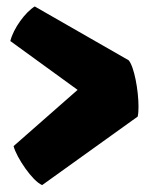

<svg xmlns="http://www.w3.org/2000/svg" viewBox="-20 -563 477 580"><path d="M368.7 -380.9 85 -543.5C57.1 -526.9 20.5 -477.5 11.2 -439L214.4 -291.5L21 -121.6C29.8 -87.4 78.1 -15.6 107.4 -3.9L396 -210.9C397.9 -220.2 398.4 -230 398.4 -240.7C398.4 -290 385.3 -361.8 368.7 -380.9Z"/></svg>

Font: Kavoon
Style: Regular
Weight: 400
Designer: Viktoriya Grabowska
Foundry: Viktoriya Grabowska
Version: Version 1.002